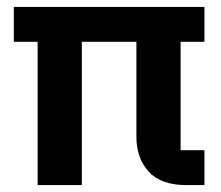

<svg xmlns="http://www.w3.org/2000/svg" viewBox="-20 -536 640 556"><path d="M89 -415H20V-516H572V-415H503V-101H572V0H520Q446 0 410.5 -39Q375 -78 375 -140V-415H217V0H89Z"/></svg>

Font: IBM Plex Mono SemiBold
Style: Regular
Weight: 600
Monospace: yes
Designer: Mike Abbink, Paul van der Laan, Pieter van Rosmalen
Foundry: Bold Monday
Version: Version 2.3